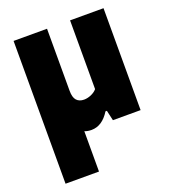

<svg xmlns="http://www.w3.org/2000/svg" viewBox="-140 -649 857 971"><g transform="rotate(-20 289.0 -164.0)"><path d="M529.5 -548.5V0H380.5L368 -55H360.5Q320.5 9.5 262.5 9.5Q242 9.5 225.5 3V220H45.5V-548.5H225.5V-214.5Q225.5 -178.5 239.8 -163Q254 -147.5 279.5 -147.5Q298 -147.5 317.5 -155.8Q337 -164 349.5 -178.5V-548.5Z"/></g></svg>

Font: Encode Sans Semi Condensed ExBd
Style: Regular
Weight: 800
Width: 4
Designer: Multiple Designers
Foundry: Impallari Type
Version: Version 2.000